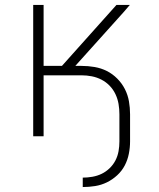

<svg xmlns="http://www.w3.org/2000/svg" viewBox="-20 -550 640 775"><path d="M314 205V167Q333 167 353 163.5Q373 160 390.5 151.5Q408 143 422.5 129Q437 115 446 97.5Q455 80 458.5 60.5Q462 41 462 21V-89Q462 -110 458.5 -130.5Q455 -151 446 -170Q437 -189 422.5 -204Q408 -219 389.5 -228.5Q371 -238 350.5 -242Q330 -246 309 -246H156V0H114V-530H156V-284H230L450 -530H504L479 -501L284 -284H309Q336 -284 362 -279.5Q388 -275 411 -263.5Q434 -252 453 -233Q472 -214 484 -190.5Q496 -167 500.5 -141Q505 -115 505 -89V21Q505 46 500 71Q495 96 483.5 118Q472 140 453 157.5Q434 175 411.5 186Q389 197 364 201Q339 205 314 205Z"/></svg>

Font: Iosevka Curly XLtEx
Style: Regular
Weight: 200
Width: 7
Monospace: yes
Designer: Belleve Invis
Foundry: Belleve Invis
Version: Version 11.1.0; ttfautohint (v1.8.3)